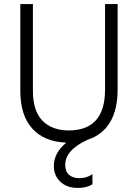

<svg xmlns="http://www.w3.org/2000/svg" viewBox="-20 -694 679 945"><path d="M559 -255Q559 -55 411 -6Q301 44 301 118Q301 150 320 166.5Q339 183 371 183Q408 183 435 163V213Q407 231 364 231Q309 231 277 200.5Q245 170 245 123Q245 59 306 8Q198 4 139 -61Q80 -126 80 -247V-674H142V-248Q142 -147 189.5 -99.5Q237 -52 318 -52Q497 -52 497 -253V-674H559Z"/></svg>

Font: Hind Madurai Light
Style: Regular
Weight: 300
Designer: Jyotish Sonowal
Foundry: Indian Type Foundry
Version: Version 1.001;PS 1.0;hotconv 1.0.86;makeotf.lib2.5.63406; tt